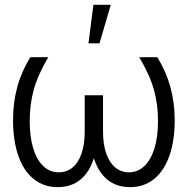

<svg xmlns="http://www.w3.org/2000/svg" viewBox="-20 -768 780 798"><path d="M103.5 -264.6Q103.5 -198.7 118.2 -150.9Q132.8 -103 160.2 -77.4Q187.5 -51.8 224.6 -51.8Q257.3 -51.8 281.5 -71.8Q305.7 -91.8 318.8 -129.6Q332 -167.5 332 -220.7V-372.1H408.2V-220.7Q408.2 -168 421.6 -129.9Q435.1 -91.8 459.2 -71.8Q483.4 -51.8 515.6 -51.8Q552.2 -51.8 579.6 -77.4Q606.9 -103 621.8 -151.1Q636.7 -199.2 636.7 -264.6Q636.7 -334.5 619.6 -395.5Q602.5 -456.5 558.6 -530.3H633.8Q706.1 -413.6 706.1 -269.5Q706.1 -182.6 683.8 -119.9Q661.6 -57.1 619.9 -23.7Q578.1 9.8 520.5 9.8Q464.8 9.8 426.8 -21Q388.7 -51.8 370.1 -110.4Q351.6 -51.8 313.5 -21Q275.4 9.8 219.7 9.8Q162.1 9.8 120.4 -23.7Q78.6 -57.1 56.4 -119.9Q34.2 -182.6 34.2 -269.5Q34.2 -416 106.4 -530.3H180.7Q137.2 -456.5 120.4 -395.5Q103.5 -334.5 103.5 -264.6ZM368.2 -748H440.4L393.6 -587.9H347.7Z"/></svg>

Font: Pretendard GOV Light
Style: Regular
Weight: 300
Designer: Base glyphs from Inter by Rasmus Andersson; Hangeul glyphs from Noto Sans CJK(Source Han Sans) by Jang Soo-young and Kan
Foundry: Kil Hyung-jin
Version: Version 1.309